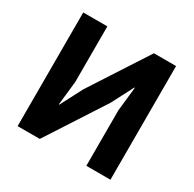

<svg xmlns="http://www.w3.org/2000/svg" viewBox="-153 -860 1031 1021"><g transform="rotate(30 362.0 -349.0)"><path d="M77 0H213L443 -355L512 -488H515L499 -341V0H647V-698H511L281 -343L212 -210H209L225 -357V-698H77Z"/></g></svg>

Font: LVC Sans
Style: Bold
Weight: 700
Designer: Mike Abbink, Paul van der Laan, Pieter van Rosmalen
Foundry: Bold Monday
Version: Version 3.0